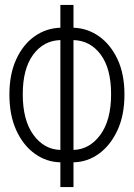

<svg xmlns="http://www.w3.org/2000/svg" viewBox="-20 -745 540 776"><path d="M224 11V-89Q168 -90 121 -123.5Q74 -157 46 -218Q18 -279 18 -363Q18 -445 45.5 -505Q73 -565 119.5 -598Q166 -631 224 -633V-725H277V-633Q334 -631 380.5 -598Q427 -565 455 -505.5Q483 -446 483 -363Q483 -279 454.5 -218Q426 -157 379.5 -123.5Q333 -90 277 -89V11ZM224 -139V-583Q156 -581 114 -524Q72 -467 72 -364Q72 -259 115 -200Q158 -141 224 -139ZM277 -139Q342 -141 385.5 -200Q429 -259 429 -364Q429 -468 387 -524.5Q345 -581 277 -583Z"/></svg>

Font: Noto Sans Mono ExtraCondensed Light
Style: Regular
Weight: 300
Width: 2
Designer: Monotype Design Team
Foundry: Monotype Imaging Inc.
Version: Version 2.014; ttfautohint (v1.8.4.7-5d5b)